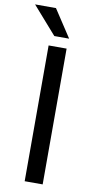

<svg xmlns="http://www.w3.org/2000/svg" viewBox="-116 -948 487 990"><g transform="rotate(10 128.0 -453.5)"><path d="M183.6 -710.9V0H89.4V-710.9ZM93.3 -907.2 187.5 -763.7H109.9L-16.1 -907.2Z"/></g></svg>

Font: Vazirmatn UI FD
Style: Regular
Weight: 400
Designer: Saber Rastikerdar
Foundry: Saber Rastikerdar
Version: Version 33.003